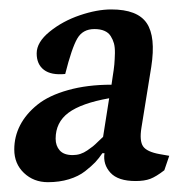

<svg xmlns="http://www.w3.org/2000/svg" viewBox="-20 -632 382 401"><path d="M96.2 -342.3Q96.2 -327.6 104.7 -317.9Q113.3 -308.1 131.8 -308.1Q140.1 -308.1 147.7 -310.5Q155.3 -313 162.4 -317.9Q169.4 -322.8 174.1 -326.4Q178.7 -330.1 185.8 -337.2Q192.9 -344.2 195.3 -346.2L208 -426.8Q149.9 -416.5 123 -396.5Q96.2 -376.5 96.2 -342.3ZM212.9 -455.1 215.3 -471.7Q217.8 -486.8 218.8 -497.6Q219.7 -508.3 220 -520.8Q220.2 -533.2 218 -541.3Q215.8 -549.3 211.2 -556.6Q206.5 -564 198 -567.6Q189.5 -571.3 177.2 -571.3Q152.8 -571.3 141.4 -551.5Q129.9 -531.7 116.2 -477.5Q86.9 -474.6 71.8 -486.1Q56.6 -497.6 56.6 -520.5Q56.6 -543.9 83.7 -565.9Q110.8 -587.9 146.7 -600.1Q182.6 -612.3 212.4 -612.3Q267.1 -612.3 286.4 -583.7Q305.7 -555.2 295.9 -492.2L275.4 -365.2Q271 -337.9 278.8 -326.4Q286.6 -314.9 313.5 -310.1L333.5 -306.6L323.2 -276.4Q306.2 -263.2 293.9 -258.5Q281.7 -253.9 263.2 -253.9Q226.6 -253.9 210.7 -271.2Q194.8 -288.6 198.2 -312H193.8Q186.5 -301.3 179 -293.2Q171.4 -285.2 157.7 -274.4Q144 -263.7 124 -257.6Q104 -251.5 80.1 -251.5Q50.3 -251.5 30 -270.8Q9.8 -290 9.8 -319.8Q9.8 -346.7 22 -370.4Q34.2 -394 58.1 -413.3Q82 -432.6 122.1 -443.8Q162.1 -455.1 212.9 -455.1Z"/></svg>

Font: Neuton Cursive
Style: Regular
Weight: 500
Designer: Brian M Zick
Version: Version 1.43